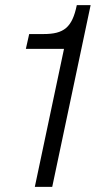

<svg xmlns="http://www.w3.org/2000/svg" viewBox="-20 -730 383 750"><path d="M116 0H184L334 -710H280C262 -622 229 -597 150 -597H94L81 -539H230Z"/></svg>

Font: Geist Light
Style: Italic
Weight: 300
Italic angle: -12°
Designer: Basement.studio, Andrés Briganti, Mateo Zaragoza
Foundry: Basement.studio, Vercel, Andrés Briganti, Guido Ferreyra, Mateo Zaragoza
Version: Version 1.500